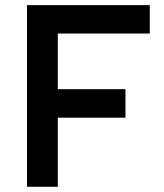

<svg xmlns="http://www.w3.org/2000/svg" viewBox="-20 -713 626 733"><path d="M83 0V-693.4H551.8V-585H200.7V-372.6H459V-263.7H200.7V0Z"/></svg>

Font: Cascadia Code SemiBold
Style: Regular
Weight: 600
Monospace: yes
Designer: Aaron Bell
Foundry: Saja Typeworks
Version: Version 2404.023; ttfautohint (v1.8.4)